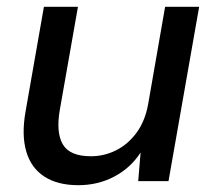

<svg xmlns="http://www.w3.org/2000/svg" viewBox="-20 -532 630 564"><path d="M210 12Q149 12 110 -13.5Q71 -39 57 -87.5Q43 -136 55 -204L109 -512H209L156 -211Q144 -143 164.5 -108Q185 -73 247 -73Q286 -73 321 -90.5Q356 -108 381 -142Q406 -176 415 -225L465 -512H565L475 0H386L393 -84Q364 -39 316 -13.5Q268 12 210 12Z"/></svg>

Font: DM Sans 12pt Medium
Style: Italic
Weight: 500
Italic angle: -10°
Version: Version 4.004;gftools[0.9.30]